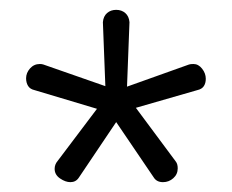

<svg xmlns="http://www.w3.org/2000/svg" viewBox="-20 -751 471 390"><path d="M341 -409Q341 -397 332 -389Q323 -381 311 -381Q298 -381 292 -391L216 -503L140 -390Q134 -381 123 -381Q113 -381 102 -388.5Q91 -396 91 -408Q91 -417 97 -424L177 -530L50 -568Q41 -570 37 -576.5Q33 -583 33 -592Q33 -603 41 -612Q49 -621 61 -621Q65 -621 68 -620L194 -576L189 -706Q190 -718 197.5 -724.5Q205 -731 216 -731Q227 -731 234.5 -724.5Q242 -718 243 -706L238 -575L364 -620Q367 -621 373 -621Q383 -621 390.5 -611.5Q398 -602 398 -591Q398 -582 394 -576Q390 -570 381 -568L256 -532L337 -423Q341 -418 341 -409Z"/></svg>

Font: Dosis
Style: Regular
Weight: 400
Designer: Edgar Tolentino, Pablo Impallari, Igino Marini
Foundry: Edgar Tolentino, Pablo Impallari, Igino Marini
Version: Version 1.007;Glyphs 3.1.1 (3134)